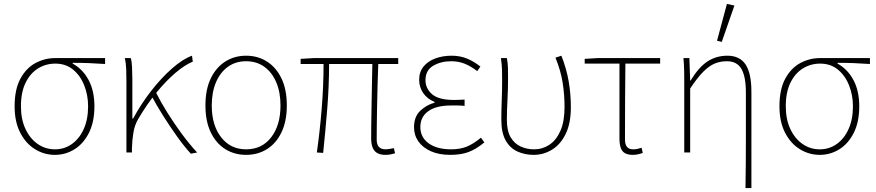

<svg xmlns="http://www.w3.org/2000/svg" viewBox="-20 -772 4436 972"><path d="M258 12Q204 12 157.5 -16.5Q111 -45 82.5 -100Q54 -155 54 -234Q54 -319 83 -373Q112 -427 159 -452.5Q206 -478 260 -478H512V-448Q470 -451 430 -452.5Q390 -454 348 -454V-450Q399 -422 428.5 -367Q458 -312 458 -234Q458 -155 430.5 -100Q403 -45 357.5 -16.5Q312 12 258 12ZM258 -16Q306 -16 344 -43Q382 -70 404 -119Q426 -168 426 -234Q426 -290 406.5 -339.5Q387 -389 350 -419.5Q313 -450 260 -450Q212 -450 172.5 -425.5Q133 -401 109.5 -353Q86 -305 86 -234Q86 -168 109 -119Q132 -70 171 -43Q210 -16 258 -16Z M620 0V-360Q620 -389 619 -420Q618 -451 612 -478H642Q647 -462 648.5 -432Q650 -402 650 -372V-172H654Q694 -246 745.5 -312Q797 -378 851 -425.5Q905 -473 952 -490L956 -460Q915 -443 868 -403Q821 -363 772.5 -304Q724 -245 680 -170Q662 -140 655.5 -101.5Q649 -63 648 -22V0ZM946 6Q913 -30 876.5 -81Q840 -132 806 -186Q772 -240 748 -285L770 -303Q794 -255 827.5 -201.5Q861 -148 899.5 -95.5Q938 -43 978 0Z M1226 12Q1167 12 1120.5 -17Q1074 -46 1047 -102Q1020 -158 1020 -238Q1020 -319 1047 -375Q1074 -431 1120.5 -460.5Q1167 -490 1226 -490Q1285 -490 1331.5 -460.5Q1378 -431 1405 -375Q1432 -319 1432 -238Q1432 -158 1405 -102Q1378 -46 1331.5 -17Q1285 12 1226 12ZM1226 -16Q1306 -16 1353 -77Q1400 -138 1400 -238Q1400 -305 1378.5 -355.5Q1357 -406 1318 -434Q1279 -462 1226 -462Q1173 -462 1134 -434Q1095 -406 1073.5 -355.5Q1052 -305 1052 -238Q1052 -138 1099.5 -77Q1147 -16 1226 -16Z M1931 12Q1907 12 1891 3.5Q1875 -5 1867 -23.5Q1859 -42 1859 -72Q1859 -97 1859.5 -140.5Q1860 -184 1861 -237.5Q1862 -291 1863 -346Q1864 -401 1865 -448H1646Q1646 -336 1636.5 -219.5Q1627 -103 1616 2L1584 0Q1599 -105 1608.5 -221Q1618 -337 1618 -448H1502V-474L1568 -478H1996V-448H1895Q1893 -400 1891.5 -344Q1890 -288 1889 -233.5Q1888 -179 1887.5 -135Q1887 -91 1887 -66Q1887 -41 1898 -28.5Q1909 -16 1933 -16Q1939 -16 1948.5 -17.5Q1958 -19 1974 -22L1980 4Q1969 7 1958 9.5Q1947 12 1931 12Z M2260 12Q2203 12 2162 -6Q2121 -24 2098.5 -55.5Q2076 -87 2076 -128Q2076 -182 2108.5 -212Q2141 -242 2180 -252V-256Q2143 -271 2122.5 -301Q2102 -331 2102 -368Q2102 -408 2124 -435Q2146 -462 2183.5 -476Q2221 -490 2266 -490Q2310 -490 2345.5 -475Q2381 -460 2412 -435L2396 -412Q2365 -436 2333.5 -449Q2302 -462 2264 -462Q2212 -462 2173 -439Q2134 -416 2134 -366Q2134 -324 2167.5 -295Q2201 -266 2278 -266Q2292 -266 2302.5 -266.5Q2313 -267 2332 -268V-236Q2311 -238 2296 -238Q2281 -238 2264 -238Q2188 -238 2148 -209Q2108 -180 2108 -129Q2108 -77 2150 -46.5Q2192 -16 2264 -16Q2309 -16 2342.5 -29.5Q2376 -43 2415 -75L2432 -51Q2391 -17 2352.5 -2.5Q2314 12 2260 12Z M2682 12Q2637 12 2599.5 -5Q2562 -22 2540 -61Q2518 -100 2518 -165Q2518 -214 2520 -262.5Q2522 -311 2522 -360Q2522 -389 2521.5 -415.5Q2521 -442 2516 -478H2546Q2551 -453 2551.5 -427.5Q2552 -402 2552 -372Q2552 -323 2549 -265.5Q2546 -208 2546 -166Q2546 -109 2565.5 -76.5Q2585 -44 2616.5 -30Q2648 -16 2684 -16Q2726 -16 2761 -39Q2796 -62 2817 -109.5Q2838 -157 2838 -230Q2838 -292 2828.5 -353Q2819 -414 2792 -480L2822 -490Q2848 -424 2859 -360Q2870 -296 2870 -229Q2870 -148 2844 -94.5Q2818 -41 2775 -14.5Q2732 12 2682 12Z M3184 12Q3159 12 3144 3.5Q3129 -5 3122.5 -23.5Q3116 -42 3116 -72V-450H2940V-474L3006 -478H3322V-450H3146Q3145 -353 3144.5 -258Q3144 -163 3144 -66Q3144 -41 3154 -28.5Q3164 -16 3186 -16Q3197 -16 3208 -18.5Q3219 -21 3228 -24L3234 2Q3227 5 3213 8.5Q3199 12 3184 12Z M3754 180Q3755 120 3755.5 59.5Q3756 -1 3756 -62Q3756 -123 3756 -183.5Q3756 -244 3756 -304Q3756 -384 3733.5 -423Q3711 -462 3660 -462Q3626 -462 3597.5 -450Q3569 -438 3539.5 -408Q3510 -378 3474 -324V0H3444V-360Q3444 -389 3443.5 -415.5Q3443 -442 3440 -478H3470L3474 -364H3476Q3518 -433 3562.5 -461.5Q3607 -490 3662 -490Q3725 -490 3754.5 -445.5Q3784 -401 3784 -308V180ZM3634 -560 3610 -566 3660 -752 3698 -744Z M4130 12Q4076 12 4029.5 -16.5Q3983 -45 3954.5 -100Q3926 -155 3926 -234Q3926 -319 3955 -373Q3984 -427 4031 -452.5Q4078 -478 4132 -478H4384V-448Q4342 -451 4302 -452.5Q4262 -454 4220 -454V-450Q4271 -422 4300.5 -367Q4330 -312 4330 -234Q4330 -155 4302.5 -100Q4275 -45 4229.5 -16.5Q4184 12 4130 12ZM4130 -16Q4178 -16 4216 -43Q4254 -70 4276 -119Q4298 -168 4298 -234Q4298 -290 4278.5 -339.5Q4259 -389 4222 -419.5Q4185 -450 4132 -450Q4084 -450 4044.5 -425.5Q4005 -401 3981.5 -353Q3958 -305 3958 -234Q3958 -168 3981 -119Q4004 -70 4043 -43Q4082 -16 4130 -16Z"/></svg>

Font: Source Sans Variable
Style: Regular
Weight: 200
Designer: Paul D. Hunt
Foundry: Adobe Systems Incorporated
Version: Version 3.006;hotconv 1.0.111;makeotfexe 2.5.65597